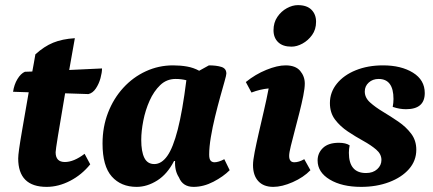

<svg xmlns="http://www.w3.org/2000/svg" viewBox="-20 -717 1690 749"><path d="M162 12Q51 12 51 -99Q51 -110 54.5 -135.5Q58 -161 67 -213Q76 -265 92 -357L31 -359Q35 -387 48 -408.5Q61 -430 77 -437L106 -438Q109 -454 112 -470.5Q115 -487 118 -505Q152 -536 187.5 -550.5Q223 -565 272 -568Q260 -500 250 -444L378 -450Q378 -434 372 -412Q366 -390 354 -372Q342 -354 325 -350L234 -353Q215 -242 206 -186.5Q197 -131 197 -123Q197 -85 233 -85Q268 -85 310 -117L332 -76Q299 -35 253.5 -11.5Q208 12 162 12Z M513 12Q452 12 416 -28.5Q380 -69 380 -157Q380 -222 401.5 -277.5Q423 -333 461 -374.5Q499 -416 549 -439Q599 -462 655 -462Q684 -462 709.5 -457.5Q735 -453 757 -441L795 -462Q824 -462 843.5 -456Q863 -450 863 -430Q863 -424 856 -399.5Q849 -375 839 -339Q829 -303 819 -262Q809 -221 802.5 -182Q796 -143 796 -114Q796 -97 801.5 -90.5Q807 -84 817 -84Q824 -84 834 -87Q844 -90 855 -96L876 -53Q851 -28 812.5 -8Q774 12 735 12Q693 12 678 -25Q661 -51 663 -89H659Q633 -38 593.5 -13Q554 12 513 12ZM531 -171Q531 -126 543 -101.5Q555 -77 582 -77Q610 -77 632.5 -108.5Q655 -140 673.5 -212Q692 -284 707 -404Q687 -409 665 -409Q630 -409 605 -385Q580 -361 563.5 -324Q547 -287 539 -246Q531 -205 531 -171Z M1046 12Q1008 12 987.5 -10.5Q967 -33 967 -73Q967 -91 973.5 -124Q980 -157 989.5 -198.5Q999 -240 1009.5 -285Q1020 -330 1028 -372Q995 -369 961 -356L939 -397Q976 -427 1019 -444.5Q1062 -462 1094 -462Q1133 -462 1151 -440.5Q1169 -419 1169 -391Q1169 -373 1163 -343Q1157 -313 1148 -277.5Q1139 -242 1130 -208Q1121 -174 1114.5 -147.5Q1108 -121 1108 -109Q1108 -84 1128 -84Q1146 -84 1167 -96L1191 -53Q1164 -25 1122 -6.5Q1080 12 1046 12ZM1117 -535Q1083 -535 1065 -552.5Q1047 -570 1047 -599Q1047 -629 1062 -651Q1077 -673 1099 -685Q1121 -697 1142 -697Q1177 -697 1195 -679Q1213 -661 1213 -632Q1213 -602 1197.5 -580.5Q1182 -559 1160 -547Q1138 -535 1117 -535Z M1389 12Q1314 12 1266.5 -16.5Q1219 -45 1219 -91Q1219 -120 1240 -140Q1261 -160 1302 -160Q1329 -160 1344 -150Q1341 -136 1341 -121Q1341 -42 1408 -42Q1435 -42 1451.5 -57Q1468 -72 1468 -93Q1468 -116 1447.5 -133.5Q1427 -151 1397 -167.5Q1367 -184 1337 -204Q1307 -224 1287 -250.5Q1267 -277 1267 -315Q1267 -357 1294 -390.5Q1321 -424 1368 -443Q1415 -462 1474 -462Q1545 -462 1591 -433.5Q1637 -405 1637 -354Q1637 -291 1564 -291Q1552 -291 1539.5 -293Q1527 -295 1512 -300Q1515 -316 1515 -331Q1515 -409 1457 -409Q1434 -409 1418.5 -395Q1403 -381 1403 -360Q1403 -336 1423.5 -317.5Q1444 -299 1474 -281Q1504 -263 1534 -242.5Q1564 -222 1584 -195.5Q1604 -169 1604 -133Q1604 -90 1575.5 -57.5Q1547 -25 1498 -6.5Q1449 12 1389 12Z"/></svg>

Font: Petrona ExtraBold
Style: Italic
Weight: 800
Italic angle: -9°
Designer: Ringo R. Seeber
Foundry: Ringo R. Seeber
Version: Version 2.001; ttfautohint (v1.8.3)